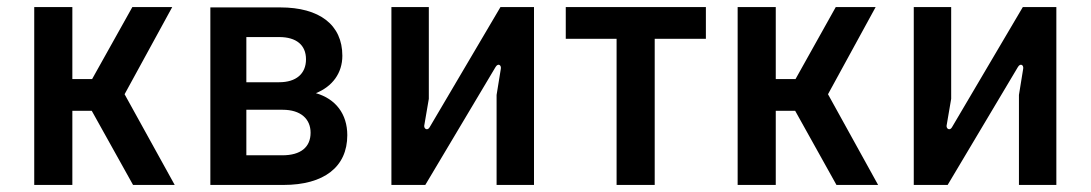

<svg xmlns="http://www.w3.org/2000/svg" viewBox="-20 -524 3090 544"><path d="M77 0H185V-210H240L357 0H475L333 -257L468 -504H355L241 -300H185V-504H77Z M576 0H783C898 0 964 -51 964 -141C964 -201 931 -244 875 -260C922 -279 950 -317 950 -366C950 -454 885 -503 774 -503H576ZM780 -84H678V-213H781C832 -213 860 -187 860 -148C860 -107 832 -84 780 -84ZM771 -291H678V-419H771C820 -419 847 -396 847 -356C847 -315 819 -291 771 -291Z M1089 0H1185L1384 -334C1391 -346 1401 -340 1399 -329L1387 -255V0H1493V-504H1398L1197 -163C1191 -153 1181 -159 1182 -168L1195 -244V-504H1089Z M1727 0H1835V-414H1980V-504H1583V-414H1727Z M2070 0H2178V-210H2233L2350 0H2468L2326 -257L2461 -504H2348L2234 -300H2178V-504H2070Z M2569 0H2665L2864 -334C2871 -346 2881 -340 2879 -329L2867 -255V0H2973V-504H2878L2677 -163C2671 -153 2661 -159 2662 -168L2675 -244V-504H2569Z"/></svg>

Font: Finlandica Medium
Style: Regular
Weight: 500
Designer: Niklas Ekholm, Juho Hiilivirta, Jaakko Suomalainen
Foundry: Helsinki Type Studio
Version: Version 2.000;Glyphs 3.2 (3202)